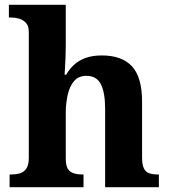

<svg xmlns="http://www.w3.org/2000/svg" viewBox="-20 -780 708 800"><path d="M20 0V-53H25Q47 -53 63.5 -58Q80 -63 90 -78Q100 -93 100 -122V-646Q100 -673 87.5 -685.5Q75 -698 59 -702.5Q43 -707 29 -707H17V-760H254V-589Q254 -566 253 -542Q252 -518 251 -498.5Q250 -479 249 -469H256Q269 -492 288.5 -510Q308 -528 336.5 -538.5Q365 -549 404 -549Q488 -549 530 -503.5Q572 -458 572 -356V-124Q572 -94 579.5 -78.5Q587 -63 602 -58Q617 -53 639 -53H642V0H418V-328Q418 -393 400.5 -428.5Q383 -464 340 -464Q307 -464 288.5 -442Q270 -420 262 -384.5Q254 -349 254 -309V-119Q254 -91 262.5 -77Q271 -63 287 -58Q303 -53 325 -53H328V0Z"/></svg>

Font: Noto Rashi Hebrew
Style: Bold
Weight: 700
Version: Version 1.006